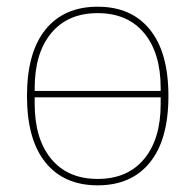

<svg xmlns="http://www.w3.org/2000/svg" viewBox="-20 -538 580 570"><path d="M425 -55.7Q370.1 12.2 270 12.2Q169.9 12.2 115 -55.7Q60.1 -123.5 60.1 -252.9Q60.1 -382.3 115 -450.2Q169.9 -518.1 270 -518.1Q370.1 -518.1 425 -450.2Q480 -382.3 480 -252.9Q480 -123.5 425 -55.7ZM83 -268.1H457V-276.9Q457 -380.4 408 -439.7Q358.9 -499 270 -499Q181.2 -499 132.1 -439.7Q83 -380.4 83 -276.9ZM457 -229V-249H83V-229Q83 -125.5 132.1 -66.2Q181.2 -6.8 270 -6.8Q358.9 -6.8 408 -66.2Q457 -125.5 457 -229Z"/></svg>

Font: Anuphan Thin
Style: Regular
Weight: 250
Designer: Mike Abbink, Paul van der Laan, Pieter van Rosmalen, Mint Tantisuwanna
Foundry: Bold Monday; Cadson Demak
Version: Version 3.002;hotconv 1.0.109;makeotfexe 2.5.65596